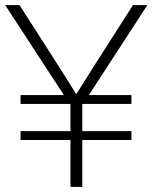

<svg xmlns="http://www.w3.org/2000/svg" viewBox="-23 -724 591 744"><path d="M-2.9 -704.1H52.7L204.1 -467.8Q258.8 -381.8 271.5 -360.4H273.4Q282.2 -375 305.2 -410.6Q328.1 -446.3 339.8 -465.8L492.2 -704.1H547.9L321.3 -355.5H486.3V-321.3H295.9V-215.8H486.3V-181.6H295.9V0H250V-181.6H56.6V-215.8H250V-321.3H56.6V-355.5H224.6Z"/></svg>

Font: Gothic A1 ExtraLight
Style: Regular
Weight: 275
Designer: HanYang I&C Co.,Ltd.
Foundry: HanYang I&C Co.,Ltd.
Version: Version 2.50